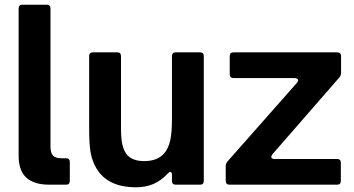

<svg xmlns="http://www.w3.org/2000/svg" viewBox="-20 -783 1501 814"><path d="M189 0Q125 0 92 -29.5Q59 -59 59 -123V-747Q59 -763 75 -763H178Q194 -763 194 -747V-163Q194 -135 204.5 -123.5Q215 -112 240 -112H260Q276 -112 276 -96V-16Q276 0 260 0Z M382 -82Q368 -110 363 -143.5Q358 -177 358 -238V-545Q358 -561 374 -561H477Q493 -561 493 -545V-237Q493 -194 499.5 -167.5Q506 -141 520 -125Q544 -100 591 -100Q649 -100 677 -134Q694 -154 701.5 -187Q709 -220 709 -276V-545Q709 -561 725 -561H828Q844 -561 844 -545V-16Q844 0 828 0H725Q709 0 709 -16V-42Q709 -54 702 -54Q697 -54 691 -47Q663 -17 630.5 -3Q598 11 557 11Q427 11 382 -82Z M953 0Q937 0 937 -16V-78Q937 -88 944 -98L1239 -432Q1244 -439 1244 -442Q1244 -446 1240 -449Q1236 -452 1229 -452H970Q954 -452 954 -468V-545Q954 -561 970 -561H1410Q1426 -561 1426 -545V-475Q1426 -463 1419 -455L1135 -129Q1130 -122 1130 -118Q1130 -114 1133.5 -111.5Q1137 -109 1143 -109H1409Q1425 -109 1425 -93V-16Q1425 0 1409 0Z"/></svg>

Font: Open Sauce Two
Style: Bold
Weight: 700
Designer: Alfredo Marco Pradil
Foundry: Creative Sauce Fz LLC
Version: Version 1.477